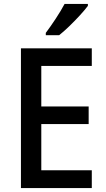

<svg xmlns="http://www.w3.org/2000/svg" viewBox="-20 -1027 544 981"><path d="M449 -66H87V-780H449V-690H191V-483H433V-393H191V-157H449ZM429 -997Q415 -978 389 -949.5Q363 -921 334 -893Q305 -865 282 -847H214V-859Q238 -891 265 -932Q292 -973 310 -1007H429Z"/></svg>

Font: Noto Sans Malayalam UI SemiCondensed Medium
Style: Regular
Weight: 500
Width: 4
Designer: Jelle Bosma - Monotype Design Team
Foundry: Monotype Imaging Inc.
Version: Version 2.104; ttfautohint (v1.8.4.7-5d5b)